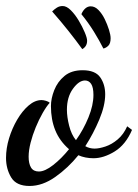

<svg xmlns="http://www.w3.org/2000/svg" viewBox="-31 -585 458 637"><path d="M67 32Q23 32 6 3.5Q-11 -25 -11 -61Q-11 -93 -1 -126Q9 -159 26 -188Q43 -217 64 -235Q85 -253 107 -253Q113 -253 121.5 -250.5Q130 -248 134 -244Q123 -232 110.5 -210Q98 -188 87.5 -162.5Q77 -137 70.5 -111.5Q64 -86 64 -65Q64 -42 72 -29Q80 -16 98 -16Q118 -16 145.5 -37.5Q173 -59 198 -90Q167 -117 152.5 -152.5Q138 -188 138 -233Q138 -258 149 -286Q160 -314 183 -333Q206 -352 243 -352Q285 -352 301.5 -328.5Q318 -305 318 -272Q318 -235 298.5 -188.5Q279 -142 252 -100Q266 -92 283 -92Q298 -92 319 -99Q340 -106 359.5 -122.5Q379 -139 391 -166L407 -154Q386 -105 349.5 -82.5Q313 -60 279 -60Q266 -60 253 -62.5Q240 -65 229 -70Q195 -28 152.5 2Q110 32 67 32ZM221 -120Q246 -155 262.5 -195.5Q279 -236 279 -270Q279 -295 271.5 -306.5Q264 -318 251 -318Q231 -318 211 -290.5Q191 -263 191 -221Q191 -197 198.5 -167.5Q206 -138 221 -120ZM242 -422Q221 -451 196 -482.5Q171 -514 142 -547Q149 -554 157.5 -559.5Q166 -565 177 -565Q190 -565 204 -551Q218 -537 230 -517Q242 -497 250 -478Q258 -459 258 -450Q258 -431 242 -422ZM312 -424Q299 -450 280.5 -480Q262 -510 239 -538Q244 -550 252 -557Q260 -564 270 -564Q284 -564 296 -551.5Q308 -539 316.5 -521.5Q325 -504 330.5 -486.5Q336 -469 336 -458Q336 -441 328.5 -433.5Q321 -426 312 -424Z"/></svg>

Font: Dancing Script SemiBold
Style: Regular
Weight: 600
Designer: Pablo Impallari
Foundry: Pablo Impallari
Version: Version 2.001